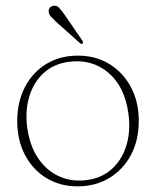

<svg xmlns="http://www.w3.org/2000/svg" viewBox="-20 -650 552 680"><path d="M256 -453Q318.5 -453 367 -423.5Q415.5 -394 443.5 -341.8Q471.5 -289.5 471.5 -221.5Q471.5 -153.5 443.8 -101.2Q416 -49 367 -19.5Q318 10 255 10Q192.5 10 144.2 -19.5Q96 -49 68.5 -101.2Q41 -153.5 41 -221Q41 -289 68.2 -341.5Q95.5 -394 144 -423.5Q192.5 -453 256 -453ZM289.5 -12.5Q342 -20 377.2 -52.5Q412.5 -85 427.8 -135.5Q443 -186 435 -246.5Q422 -343.5 363.5 -392.8Q305 -442 223 -431Q169.5 -423.5 134 -390.8Q98.5 -358 83.5 -307.5Q68.5 -257 76.5 -197Q85.5 -133 115.5 -89Q145.5 -45 190.5 -25Q235.5 -5 289.5 -12.5ZM210 -596 271.5 -506.5Q276.5 -499 272.5 -496Q268.5 -492.5 263.5 -497L179 -572.5Q169 -582 161.2 -590.2Q153.5 -598.5 152.5 -608Q151.5 -616 156.2 -622.2Q161 -628.5 169.5 -629.5Q181 -631.5 189.5 -622.2Q198 -613 210 -596Z"/></svg>

Font: Fraunces 72pt Soft Thin
Style: Regular
Weight: 100
Version: Version 1.000;[b76b70a41]